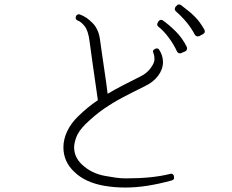

<svg xmlns="http://www.w3.org/2000/svg" viewBox="-20 -845 1040 860"><path d="M866 -682Q870 -682 872 -683L889 -692Q893 -694 897 -700Q898 -705 896 -711Q876 -747 853 -770Q830 -793 791 -822Q786 -825 782 -825Q775 -825 772 -820L766 -814Q763 -810 763 -804Q763 -799 768 -794Q824 -745 853 -689Q858 -682 866 -682ZM786 -606Q788 -606 789 -606.5Q790 -607 791 -607L810 -615Q815 -617 817 -623Q819 -626 817 -634Q797 -675 766.5 -705Q736 -735 710 -753Q707 -756 702 -756Q701 -756 700.5 -756Q700 -756 699 -756Q693 -754 690 -750L687 -744Q680 -733 690 -725Q712 -708 735 -677.5Q758 -647 773 -614Q778 -606 786 -606ZM541 -5Q589 -5 640.5 -13Q692 -21 750 -37Q763 -41 759 -54V-57Q756 -67 745 -67Q743 -67 742 -66Q702 -56 653 -51Q604 -46 542 -46Q521 -46 497 -49.5Q473 -53 451 -57Q389 -68 346 -109Q312 -142 312 -185Q312 -204 322 -231Q332 -258 363 -289Q404 -329 444.5 -357Q485 -385 529.5 -408.5Q574 -432 629 -459Q667 -477 688.5 -506Q710 -535 710 -567Q710 -596 693 -622Q690 -628 682 -628Q680 -628 678 -627.5Q676 -627 674 -626L673 -625Q661 -619 667 -608Q670 -600 671 -593Q672 -586 672 -580Q672 -563 654.5 -539.5Q637 -516 608 -502Q568 -482 532 -463.5Q496 -445 462 -425Q460 -442 457 -465Q454 -488 450 -514Q441 -575 435.5 -613.5Q430 -652 428 -667Q422 -714 394.5 -742Q367 -770 338 -780Q337 -780 336 -780.5Q335 -781 334 -781Q323 -781 320 -771Q316 -758 328 -753Q343 -748 359 -728Q375 -708 381 -661Q384 -638 393.5 -570Q403 -502 418 -399V-396Q373 -366 330 -324Q298 -293 281 -257Q264 -221 264 -185Q264 -121 313 -75Q361 -28 446 -13Q469 -9 492.5 -7Q516 -5 541 -5Z"/></svg>

Font: Kokoro
Style: Regular
Weight: 400
Version: Version 1.00